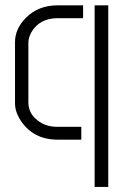

<svg xmlns="http://www.w3.org/2000/svg" viewBox="-20 -531 473 730"><path d="M199.2 0Q107.4 0 59.6 -71.3Q37.1 -105.5 37.1 -137.7V-371.1Q37.1 -421.9 79.1 -463.9Q126 -510.7 199.2 -510.7H295.9V-461.9H199.2Q129.9 -461.9 98.6 -407.2Q87.9 -386.7 87.9 -368.2V-141.6Q87.9 -95.7 130.9 -67.4Q159.2 -48.8 197.3 -48.8H289.1V0ZM339.8 179.7V-510.7H391.6V179.7Z"/></svg>

Font: Post No Bills Colombo
Style: Regular
Weight: 400
Designer: Kosala Senevirathne, Siva Puranthara, Lasantha Premarathna, Tharique Azeez
Foundry: Mooniak
Version: Version 1.220 ; ttfautohint (v1.6)